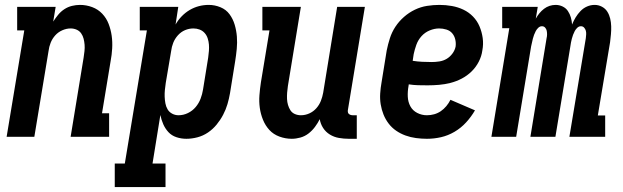

<svg xmlns="http://www.w3.org/2000/svg" viewBox="-20 -558 2540 783"><path d="M7 0 79 -434H50V-530H207L197 -470Q206 -484 217 -497.5Q228 -511 242.5 -520.5Q257 -530 273.5 -534Q290 -538 306 -538Q332 -538 356 -529Q380 -520 397 -502Q414 -484 423 -460.5Q432 -437 435.5 -412Q439 -387 437.5 -360.5Q436 -334 431 -308L396 -96H425V0H268L321 -323Q323 -336 324.5 -349.5Q326 -363 325 -375.5Q324 -388 321 -400Q318 -412 311 -422Q304 -432 292.5 -437Q281 -442 268 -442Q251 -442 234 -434.5Q217 -427 205 -413.5Q193 -400 186.5 -383.5Q180 -367 178 -350L120 0Z M448 205V109H489L579 -434H550V-530H707L696 -458Q706 -476 721 -491.5Q736 -507 754 -517.5Q772 -528 791.5 -533Q811 -538 831 -538Q856 -538 879 -528.5Q902 -519 916 -500Q930 -481 937 -457.5Q944 -434 946 -409Q948 -384 945.5 -358.5Q943 -333 939 -308L918 -178Q914 -155 907.5 -133Q901 -111 890 -90Q879 -69 863.5 -50Q848 -31 828 -17.5Q808 -4 785 2Q762 8 740 8Q719 8 699.5 1.5Q680 -5 667 -19Q654 -33 646 -51Q638 -69 634 -89L602 109H655V205ZM708 -88Q728 -88 746.5 -97Q765 -106 778 -121.5Q791 -137 798 -155.5Q805 -174 808 -193L829 -323Q831 -337 832 -350.5Q833 -364 832 -376.5Q831 -389 827 -401.5Q823 -414 814.5 -423.5Q806 -433 794 -437.5Q782 -442 769 -442Q751 -442 734.5 -435Q718 -428 705.5 -414Q693 -400 686.5 -383.5Q680 -367 678 -350L656 -220Q654 -206 652.5 -192Q651 -178 651.5 -164Q652 -150 654.5 -136.5Q657 -123 663.5 -112Q670 -101 682 -94.5Q694 -88 708 -88Z M1170 8Q1144 8 1119.5 -1Q1095 -10 1078.5 -28Q1062 -46 1052.5 -69.5Q1043 -93 1039.5 -118Q1036 -143 1038 -169.5Q1040 -196 1044 -222L1079 -434H1050V-530H1207L1154 -207Q1152 -194 1151 -180.5Q1150 -167 1150.5 -154.5Q1151 -142 1154.5 -130Q1158 -118 1164.5 -108Q1171 -98 1182.5 -93Q1194 -88 1207 -88Q1225 -88 1241.5 -95.5Q1258 -103 1270 -116.5Q1282 -130 1288.5 -146.5Q1295 -163 1298 -180L1355 -530H1468L1399 -111Q1398 -107 1398.5 -102Q1399 -97 1402 -94Q1405 -91 1409.5 -89.5Q1414 -88 1418 -88H1435V8H1402Q1382 8 1362 4.5Q1342 1 1325 -9.5Q1308 -20 1297.5 -36.5Q1287 -53 1284 -72Q1276 -56 1264.5 -40.5Q1253 -25 1238 -13.5Q1223 -2 1205 3Q1187 8 1170 8Z M1721 8Q1699 8 1676.5 5Q1654 2 1633.5 -5.5Q1613 -13 1595.5 -25Q1578 -37 1565 -54Q1552 -71 1544 -91Q1536 -111 1532.5 -132.5Q1529 -154 1530.5 -177Q1532 -200 1536 -222L1557 -352Q1562 -377 1570 -402Q1578 -427 1592.5 -449Q1607 -471 1627.5 -489Q1648 -507 1672 -518.5Q1696 -530 1721.5 -534Q1747 -538 1772 -538Q1798 -538 1823 -533.5Q1848 -529 1870 -518.5Q1892 -508 1909 -490.5Q1926 -473 1935.5 -450.5Q1945 -428 1948.5 -403Q1952 -378 1947 -352Q1944 -329 1932.5 -306.5Q1921 -284 1903 -266.5Q1885 -249 1863 -237.5Q1841 -226 1817.5 -220Q1794 -214 1770.5 -212Q1747 -210 1724 -210Q1704 -210 1685 -210.5Q1666 -211 1647 -214L1646 -207Q1642 -185 1643 -163.5Q1644 -142 1653.5 -124.5Q1663 -107 1681.5 -97.5Q1700 -88 1721 -88Q1736 -88 1750.5 -92Q1765 -96 1777.5 -104.5Q1790 -113 1800 -125Q1810 -137 1817 -151L1917 -108Q1902 -82 1881 -59Q1860 -36 1833.5 -20.5Q1807 -5 1778.5 1.5Q1750 8 1721 8ZM1741 -305Q1756 -305 1772 -307.5Q1788 -310 1801.5 -318Q1815 -326 1825 -339.5Q1835 -353 1838 -368Q1840 -383 1836.5 -397.5Q1833 -412 1824 -422.5Q1815 -433 1800.5 -437.5Q1786 -442 1771 -442Q1752 -442 1732.5 -434Q1713 -426 1699 -410.5Q1685 -395 1678 -375.5Q1671 -356 1667 -337L1663 -310Q1682 -307 1701.5 -306Q1721 -305 1741 -305Z M1984 0 2057 -443H2028V-530H2173L2165 -482Q2171 -493 2179.5 -503.5Q2188 -514 2198.5 -522Q2209 -530 2221 -534Q2233 -538 2246 -538Q2246 -538 2246 -538Q2246 -538 2246 -538Q2261 -538 2274.5 -531.5Q2288 -525 2296 -513Q2304 -501 2308 -487Q2312 -473 2313 -458Q2319 -473 2327.5 -487Q2336 -501 2347.5 -513Q2359 -525 2374 -531.5Q2389 -538 2405 -538Q2405 -538 2405 -538Q2405 -538 2405 -538Q2421 -538 2435 -530.5Q2449 -523 2457 -510Q2465 -497 2468.5 -482Q2472 -467 2472.5 -451Q2473 -435 2471.5 -418.5Q2470 -402 2468 -386L2418 -87H2448V0H2302L2369 -402Q2370 -410 2370.5 -418Q2371 -426 2369 -433Q2367 -440 2362 -445.5Q2357 -451 2349 -451Q2341 -451 2334.5 -445Q2328 -439 2324 -431.5Q2320 -424 2317 -416Q2314 -408 2312 -400Q2310 -392 2308.5 -384.5Q2307 -377 2306 -369L2245 0H2143L2209 -402Q2211 -410 2211 -418Q2211 -426 2209.5 -433Q2208 -440 2203 -445.5Q2198 -451 2190 -451Q2182 -451 2175.5 -445Q2169 -439 2165 -431.5Q2161 -424 2158 -416Q2155 -408 2153 -400Q2151 -392 2149.5 -384.5Q2148 -377 2146 -369L2085 0Z"/></svg>

Font: Iosevka Slab
Style: Bold Italic
Weight: 700
Italic angle: -9°
Monospace: yes
Designer: Belleve Invis
Foundry: Belleve Invis
Version: Version 11.1.0; ttfautohint (v1.8.3)